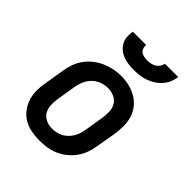

<svg xmlns="http://www.w3.org/2000/svg" viewBox="-208 -879 1017 1017"><g transform="rotate(45 300.0 -371.0)"><path d="M254 8Q223 8 192.5 2Q162 -4 137 -19Q112 -34 94 -57.5Q76 -81 67 -109.5Q58 -138 58 -169.5Q58 -201 64 -232L82 -342Q86 -369 95.5 -396Q105 -423 122 -446.5Q139 -470 162.5 -488.5Q186 -507 212.5 -518.5Q239 -530 266 -535.5Q293 -541 321 -541Q353 -541 382.5 -533.5Q412 -526 437.5 -511Q463 -496 481.5 -472.5Q500 -449 508.5 -420.5Q517 -392 517 -360.5Q517 -329 512 -298L493 -188Q489 -161 479.5 -134Q470 -107 453 -83.5Q436 -60 413 -41.5Q390 -23 363.5 -11.5Q337 0 309 4Q281 8 254 8ZM256 -84Q272 -84 288 -87Q304 -90 318.5 -97.5Q333 -105 345.5 -117Q358 -129 366.5 -143Q375 -157 380 -172Q385 -187 388 -203L406 -313Q410 -338 409 -362.5Q408 -387 396.5 -406.5Q385 -426 363 -436Q341 -446 317 -446Q301 -446 285.5 -442.5Q270 -439 255.5 -431.5Q241 -424 229 -412.5Q217 -401 208.5 -387Q200 -373 195 -357.5Q190 -342 187 -327L169 -217Q165 -193 166 -168.5Q167 -144 178 -124.5Q189 -105 210.5 -94.5Q232 -84 256 -84Q256 -84 256 -84Q256 -84 256 -84ZM345 -610Q324 -610 303.5 -612.5Q283 -615 264.5 -622Q246 -629 231 -641.5Q216 -654 206.5 -671Q197 -688 195.5 -708.5Q194 -729 198 -750H298Q296 -738 300 -726Q304 -714 313 -707.5Q322 -701 334.5 -698.5Q347 -696 359 -696Q372 -696 384.5 -698.5Q397 -701 408.5 -707.5Q420 -714 428 -725.5Q436 -737 438 -750H538Q535 -729 526.5 -708.5Q518 -688 503 -671Q488 -654 469 -642Q450 -630 429 -622.5Q408 -615 387 -612.5Q366 -610 345 -610Z"/></g></svg>

Font: Iosevka Curly Slab SmBdExObl
Style: Regular
Weight: 600
Width: 7
Italic angle: -9°
Monospace: yes
Designer: Belleve Invis
Foundry: Belleve Invis
Version: Version 11.1.0; ttfautohint (v1.8.3)